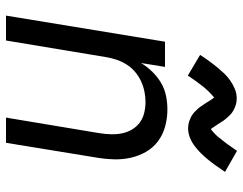

<svg xmlns="http://www.w3.org/2000/svg" viewBox="-105 -705 810 640"><g transform="rotate(90 300.0 -385.0)"><path d="M32 0 119 -530H203L190 -450Q202 -470 219 -487.5Q236 -505 256.5 -517Q277 -529 300 -533.5Q323 -538 345 -538Q374 -538 401.5 -530.5Q429 -523 451 -506.5Q473 -490 486.5 -466Q500 -442 506 -415Q512 -388 511 -358.5Q510 -329 505 -300L456 0H372L424 -312Q427 -331 427.5 -350Q428 -369 424.5 -386.5Q421 -404 412 -419.5Q403 -435 389 -445.5Q375 -456 357 -460.5Q339 -465 320 -465Q303 -465 285.5 -461.5Q268 -458 251.5 -450.5Q235 -443 220.5 -431Q206 -419 196 -403.5Q186 -388 180 -371Q174 -354 171 -337L115 0ZM232 -606 163 -647Q174 -664 185 -679Q196 -694 206 -706Q216 -718 225.5 -728Q235 -738 248.5 -747.5Q262 -757 277 -763Q292 -769 307 -769Q313 -769 318 -768.5Q323 -768 328 -766.5Q333 -765 338 -763Q343 -761 347.5 -758.5Q352 -756 356 -753Q360 -750 363 -747Q366 -744 370 -739.5Q374 -735 377.5 -731Q381 -727 383.5 -723Q386 -719 388.5 -715Q391 -711 393.5 -707Q396 -703 399 -699Q402 -695 405 -690Q408 -685 410 -683Q414 -685 420 -690.5Q426 -696 429.5 -699.5Q433 -703 436.5 -707.5Q440 -712 444 -717Q448 -722 452.5 -727.5Q457 -733 462 -740Q467 -747 472 -754.5Q477 -762 483 -770L553 -730Q541 -712 530.5 -697.5Q520 -683 510 -671Q500 -659 490 -649Q480 -639 467 -629Q454 -619 438.5 -613Q423 -607 408 -607Q402 -607 395.5 -608Q389 -609 383.5 -611Q378 -613 372.5 -615.5Q367 -618 362 -621.5Q357 -625 353 -629Q349 -633 344.5 -637.5Q340 -642 336.5 -647Q333 -652 330 -656.5Q327 -661 324 -665.5Q321 -670 317.5 -676Q314 -682 310.5 -686.5Q307 -691 305 -694Q302 -691 295.5 -685.5Q289 -680 286 -676.5Q283 -673 279 -669Q275 -665 271 -660Q267 -655 262.5 -649Q258 -643 253 -636.5Q248 -630 243 -622.5Q238 -615 232 -606Z"/></g></svg>

Font: Iosevka Curly Extended
Style: Italic
Weight: 400
Width: 7
Italic angle: -9°
Monospace: yes
Designer: Belleve Invis
Foundry: Belleve Invis
Version: Version 11.1.0; ttfautohint (v1.8.3)